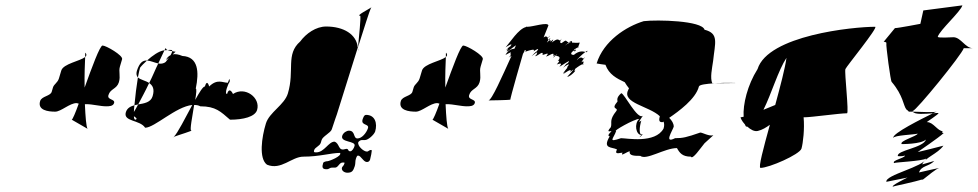

<svg xmlns="http://www.w3.org/2000/svg" viewBox="-20 -725 3653 717"><path d="M130 -348C119 -313 160 -308 186 -308C208 -308 240 -340 266 -340C269 -339 272 -339 274 -338C262 -304 251 -279 248 -278L307 -244C302 -251 299 -290 297 -336H303C325 -336 355 -328 376 -328C387 -328 402 -328 406 -340C411 -356 379 -351 385 -370C392 -394 416 -392 424 -418C431 -442 422 -457 428 -477L436 -504C440 -518 376 -555 363 -555C353 -555 323 -473 296 -398C295 -445 297 -489 298 -512C279 -497 217 -487 209 -462L200 -432C195 -416 182 -411 178 -399L173 -382C168 -366 136 -366 130 -348ZM299 -528C304 -522 304 -517 298 -512C298 -523 298 -529 299 -528Z M491 -460C488 -449 490 -441 495 -436C498 -452 501 -465 503 -472C508 -479 518 -489 529 -499C514 -500 501 -492 491 -460ZM450 -306C439 -270 503 -278 522 -248C557 -248 637 -327 698 -333C672 -285 643 -227 629 -214C647 -221 705 -238 694 -238C688 -238 698 -289 705 -333C713 -333 721 -332 728 -328C786 -328 804 -308 839 -278C889 -278 932 -289 940 -314C954 -360 895 -404 850 -374C850 -374 837 -404 828 -374C816 -374 834 -416 838 -421C838 -428 838 -438 831 -416C811 -416 792 -432 761 -402C761 -402 754 -432 745 -402C738 -402 725 -381 709 -352C713 -376 715 -394 711 -394C724 -456 721 -513 661 -516C647 -522 635 -524 625 -522L636 -532C636 -532 631 -532 623 -534C623 -531 621 -526 617 -519C609 -515 603 -509 600 -501L611 -510C607 -505 604 -500 599 -494C591 -487 580 -486 571 -488C560 -466 550 -440 537 -415C550 -406 558 -393 550 -366C543 -342 518 -339 496 -335C489 -322 484 -313 480 -307C480 -315 481 -323 482 -332C468 -328 455 -322 450 -306ZM495 -436C504 -427 524 -424 537 -415C523 -385 507 -356 496 -335C491 -334 486 -333 482 -332C485 -365 490 -406 495 -436ZM529 -499C549 -517 573 -534 592 -537H594C589 -527 581 -509 571 -488C557 -491 543 -498 529 -499ZM480 -291C487 -286 495 -281 486 -278C483 -277 480 -282 480 -291ZM594 -537C598 -537 602 -538 606 -538C601 -540 599 -543 600 -546C600 -546 597 -544 594 -537ZM606 -538C616 -539 624 -540 623 -534C617 -535 610 -536 606 -538ZM629 -214C627 -212 626 -212 625 -212C625 -212 629 -214 629 -214ZM838 -421C838 -421 839 -421 837 -416C837 -416 838 -418 838 -418Z M973 -264C957 -212 946 -133 977 -110C1030 -88 1069 -140 1113 -140C1173 -140 1216 -154 1250 -154C1258 -142 1209 -123 1203 -123C1197 -123 1188 -120 1187 -117C1182 -101 1183 -93 1199 -93C1211 -93 1209 -99 1221 -99H1231C1243 -99 1247 -118 1259 -118C1266 -118 1268 -119 1266 -114C1264 -106 1258 -103 1257 -99C1254 -88 1266 -80 1277 -80C1295 -80 1299 -87 1305 -105C1308 -115 1306 -123 1309 -132C1310 -134 1312 -144 1317 -144C1328 -144 1337 -120 1350 -120C1356 -120 1360 -123 1362 -129C1363 -133 1371 -165 1367 -165C1357 -165 1357 -159 1350 -159C1338 -159 1314 -180 1318 -194C1319 -196 1325 -202 1331 -202H1343C1355 -202 1377 -222 1381 -234C1390 -264 1381 -296 1347 -296C1339 -296 1336 -284 1334 -279C1327 -255 1360 -264 1354 -246C1348 -228 1331 -208 1315 -208C1298 -208 1308 -237 1283 -237C1275 -237 1262 -230 1258 -218C1250 -192 1310 -200 1304 -180C1302 -172 1295 -160 1288 -160C1276 -160 1285 -173 1268 -168C1242 -160 1249 -190 1229 -196C1207 -196 1191 -156 1161 -156C1154 -156 1151 -156 1153 -164C1157 -176 1174 -179 1178 -192L1181 -202C1185 -216 1215 -229 1219 -242C1231 -280 1236 -291 1238 -298C1239 -301 1281 -435 1316 -547C1312 -597 1263 -626 1198 -626C1160 -626 1123 -600 1101 -570C1046 -522 1081 -462 1055 -376C1042 -333 986 -306 973 -264ZM1325 -666C1329 -666 1320 -583 1317 -549C1340 -621 1360 -685 1366 -697C1356 -690 1308 -666 1325 -666ZM1316 -547 1317 -549C1317 -547 1317 -545 1316 -543C1316 -544 1317 -546 1317 -547ZM1317 -543C1316 -537 1318 -536 1318 -536C1318 -538 1317 -541 1317 -543ZM1367 -697C1367 -698 1369 -699 1369 -699C1370 -699 1369 -698 1367 -697Z M1477 -348C1466 -313 1507 -308 1533 -308C1555 -308 1587 -340 1613 -340C1616 -339 1619 -339 1621 -338C1609 -304 1598 -279 1595 -278L1654 -244C1649 -251 1646 -290 1644 -336H1650C1672 -336 1702 -328 1723 -328C1734 -328 1749 -328 1753 -340C1758 -356 1726 -351 1732 -370C1739 -394 1763 -392 1771 -418C1778 -442 1769 -457 1775 -477L1783 -504C1787 -518 1723 -555 1710 -555C1700 -555 1670 -473 1643 -398C1642 -445 1644 -489 1645 -512C1626 -497 1564 -487 1556 -462L1547 -432C1542 -416 1529 -411 1525 -399L1520 -382C1515 -366 1483 -366 1477 -348ZM1646 -528C1651 -522 1651 -517 1645 -512C1645 -523 1645 -529 1646 -528Z M1804 -350C1808 -350 1882 -351 1886 -353C1883 -352 1933 -524 1933 -524C1935 -527 1936 -530 1938 -531H1937L1939 -537C1944 -538 1946 -537 1942 -533V-532C1962 -539 1981 -544 1972 -533C1972 -533 2002 -553 1984 -533C1983 -531 1983 -535 1965 -515C1966 -515 1994 -540 1984 -524C1984 -524 1992 -530 1978 -515C1988 -515 2011 -540 2006 -520C2013 -520 2037 -534 2019 -514C2027 -514 2055 -536 2045 -516C2046 -516 2060 -529 2045 -509C2047 -509 2072 -536 2056 -516C2056 -516 2081 -517 2063 -497C2063 -497 2077 -504 2059 -484C2059 -484 2087 -496 2069 -476C2073 -476 2119 -510 2101 -490C2099 -485 2101 -496 2083 -472C2090 -479 2115 -494 2099 -476C2096 -466 2104 -480 2083 -452C2082 -448 2098 -468 2083 -448C2083 -448 2121 -476 2109 -456C2109 -456 2132 -476 2114 -456C2114 -456 2116 -458 2098 -438C2110 -438 2139 -469 2124 -460C2124 -460 2128 -466 2128 -468C2138 -476 2153 -486 2157 -485C2159 -491 2163 -501 2151 -492C2153 -498 2175 -523 2158 -506C2157 -504 2152 -520 2134 -500C2135 -504 2154 -522 2166 -531C2158 -533 2143 -537 2123 -520C2105 -520 2115 -532 2124 -537C2124 -538 2125 -539 2124 -540C2130 -544 2135 -547 2139 -549C2143 -559 2145 -566 2145 -566C2134 -564 2123 -566 2113 -566C2105 -565 2097 -562 2090 -554C2090 -555 2097 -562 2104 -567C2090 -570 2100 -581 2077 -564C2061 -564 2090 -594 2072 -574C2064 -574 2067 -586 2040 -566C2040 -566 2055 -588 2037 -570C2032 -568 2044 -586 2022 -566C2022 -566 2025 -572 2029 -577C2024 -578 2025 -581 2027 -584C2022 -585 2022 -594 2010 -585L2028 -630C2026 -644 1970 -625 1950 -625H1947C1947 -626 1946 -626 1947 -626C1946 -626 1945 -625 1944 -624C1916 -617 1885 -567 1868 -548C1868 -548 1902 -571 1885 -551C1885 -551 1882 -552 1871 -538C1870 -534 1887 -553 1872 -533C1879 -533 1898 -551 1907 -556C1905 -552 1903 -547 1901 -543C1894 -542 1881 -542 1868 -521C1867 -517 1899 -541 1884 -521C1884 -521 1896 -528 1881 -511C1882 -512 1886 -514 1890 -516C1855 -439 1816 -350 1804 -350ZM1881 -511C1881 -510 1880 -510 1880 -509C1880 -510 1880 -510 1881 -511ZM1904 -515C1904 -515 1904 -514 1904 -514C1904 -514 1904 -515 1904 -515ZM1942 -532C1942 -531 1940 -531 1938 -531C1939 -531 1941 -532 1942 -532ZM1983 -522C1982 -522 1983 -523 1984 -524C1984 -523 1983 -523 1983 -522ZM2027 -584C2030 -590 2039 -597 2028 -584ZM2029 -577C2034 -583 2038 -587 2032 -576C2031 -576 2030 -577 2029 -577ZM2104 -567C2112 -572 2118 -574 2116 -566H2113C2110 -566 2106 -566 2104 -567ZM2083 -470C2083 -471 2082 -471 2083 -472ZM2124 -537C2130 -541 2134 -541 2127 -533C2125 -533 2124 -535 2124 -537ZM2136 -544C2136 -544 2138 -546 2139 -549C2143 -551 2142 -551 2136 -544ZM2120 -462C2120 -461 2118 -461 2118 -460C2118 -460 2120 -462 2120 -462ZM2166 -531C2174 -536 2177 -538 2171 -530C2170 -530 2168 -531 2166 -531ZM2157 -485C2158 -485 2159 -484 2158 -482C2157 -482 2156 -483 2157 -485Z M2208 -488C2208 -488 2237 -483 2241 -483C2254 -447 2283 -432 2313 -418C2318 -410 2323 -402 2329 -395C2328 -394 2327 -392 2326 -389C2301 -340 2404 -329 2444 -291C2441 -279 2439 -267 2455 -269L2458 -271C2461 -263 2461 -255 2458 -245C2427 -188 2320 -209 2299 -209C2247 -191 2272 -208 2281 -236C2266 -234 2349 -281 2367 -281C2347 -263 2355 -221 2375 -221C2359 -203 2379 -220 2380 -224C2364 -216 2368 -253 2375 -275C2355 -257 2381 -293 2381 -293C2361 -275 2311 -377 2300 -377C2279 -359 2287 -349 2286 -346C2259 -314 2290 -325 2282 -311C2253 -275 2267 -268 2261 -250C2239 -225 2265 -239 2263 -234C2243 -216 2257 -216 2257 -216C2228 -168 2265 -177 2284 -167C2273 -145 2295 -155 2305 -155C2294 -137 2323 -160 2332 -160C2327 -142 2354 -143 2371 -143C2393 -125 2462 -172 2508 -172C2518 -154 2528 -140 2560 -140C2566 -127 2596 -172 2611 -190L2644 -220C2628 -215 2604 -230 2595 -230C2543 -212 2530 -209 2501 -209C2458 -187 2491 -236 2496 -252C2496 -264 2489 -275 2479 -285C2514 -309 2578 -355 2590 -402C2592 -409 2618 -412 2648 -414H2640C2631 -434 2639 -469 2643 -497C2650 -565 2666 -600 2611 -614C2602 -648 2434 -652 2384 -646C2318 -626 2234 -572 2208 -488ZM2449 -315C2449 -315 2448 -315 2448 -315C2448 -315 2449 -315 2449 -315ZM2648 -414C2690 -417 2732 -415 2732 -415C2702 -415 2681 -414 2648 -414Z M2746 -287C2744 -287 2750 -273 2762 -260C2764 -256 2764 -251 2771 -252C2783 -241 2797 -233 2810 -236C2827 -240 2841 -249 2855 -259C2831 -172 2811 -98 2820 -98C2852 -98 2966 -148 2973 -170C2979 -191 2985 -244 2981 -287H2985C3009 -287 3116 -302 3143 -302C3151 -302 3133 -455 3137 -467C3140 -476 3262 -625 3248 -625C3166 -625 2848 -593 2809 -467C2771 -407 2754 -335 2757 -289C2753 -288 2750 -288 2746 -287ZM2831 -315C2861 -375 2886 -462 2917 -509C2912 -471 2894 -403 2875 -333C2860 -327 2846 -321 2831 -315Z M3280 -569C3282 -569 3292 -568 3290 -563C3288 -555 3306 -419 3310 -419C3354 -367 3353 -330 3365 -316C3370 -312 3371 -312 3374 -308H3389C3388 -309 3389 -310 3389 -311C3401 -311 3572 -521 3579 -545H3613C3585 -545 3569 -585 3541 -586C3537 -586 3480 -582 3482 -588C3490 -613 3567 -681 3574 -705L3428 -686L3417 -636C3417 -636 3334 -620 3322 -620ZM3316 -210C3319 -220 3393 -222 3407 -226C3404 -216 3338 -199 3347 -187C3347 -187 3419 -186 3438 -204C3428 -172 3327 -164 3333 -142C3333 -142 3346 -140 3360 -144C3357 -134 3309 -126 3319 -116C3320 -119 3423 -123 3439 -133C3430 -102 3285 -72 3290 -46C3290 -46 3351 -58 3369 -62C3369 -62 3303 -30 3315 -28C3316 -30 3392 -44 3430 -57C3443 -67 3476 -95 3488 -98C3488 -98 3423 -84 3412 -81C3420 -107 3450 -103 3469 -124C3467 -123 3433 -114 3424 -111C3434 -137 3481 -150 3503 -181C3503 -181 3399 -154 3408 -158C3408 -158 3486 -211 3504 -228C3504 -228 3491 -231 3502 -235C3481 -235 3466 -269 3442 -269C3435 -267 3491 -301 3484 -303C3480 -303 3472 -303 3464 -302C3424 -282 3310 -226 3316 -210ZM3389 -308C3415 -307 3467 -305 3478 -308C3478 -308 3472 -306 3464 -302C3437 -300 3395 -296 3389 -308ZM3426 -54C3427 -54 3427 -55 3430 -57C3426 -55 3413 -51 3426 -54ZM3431 -57C3431 -57 3430 -57 3430 -57C3430 -57 3431 -57 3431 -57ZM3470 -124C3470 -124 3469 -124 3469 -124C3469 -124 3470 -124 3470 -124Z"/></svg>

Font: Alpina
Style: Obl
Weight: 400
Version: Version 0.9